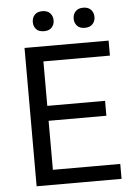

<svg xmlns="http://www.w3.org/2000/svg" viewBox="-59 -937 719 983"><g transform="rotate(-5 300.0 -445.5)"><path d="M476.1 -328.6V-405.3H179.2V-633.8H521V-710.9H88.9V0H525.4V-76.7H179.2V-328.6ZM142.6 -838.9Q142.6 -816.9 156 -802.2Q169.4 -787.6 195.8 -787.6Q222.2 -787.6 235.8 -802.2Q249.5 -816.9 249.5 -838.9Q249.5 -860.8 235.8 -875.7Q222.2 -890.6 195.8 -890.6Q169.4 -890.6 156 -875.7Q142.6 -860.8 142.6 -838.9ZM352.5 -837.9Q352.5 -816.4 366 -801.5Q379.4 -786.6 405.8 -786.6Q432.1 -786.6 445.8 -801.5Q459.5 -816.4 459.5 -837.9Q459.5 -859.9 445.8 -875Q432.1 -890.1 405.8 -890.1Q379.4 -890.1 366 -875Q352.5 -859.9 352.5 -837.9Z"/></g></svg>

Font: Roboto Mono
Style: Regular
Weight: 400
Monospace: yes
Designer: Google
Version: Version 3.000